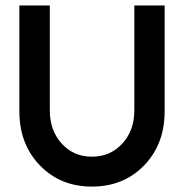

<svg xmlns="http://www.w3.org/2000/svg" viewBox="-20 -670 673 702"><path d="M315.9 12.2Q200.7 12.2 125.7 -65.4Q50.8 -143.1 50.8 -263.2V-649.9H162.1V-267.1Q162.1 -192.9 205.6 -145Q249 -97.2 315.9 -97.2Q383.3 -97.2 427.2 -145Q471.2 -192.9 471.2 -267.1V-649.9H582V-263.2Q582 -143.1 507.1 -65.4Q432.1 12.2 315.9 12.2Z"/></svg>

Font: Apfel Grotezk Mittel
Style: Regular
Weight: 500
Designer: Luigi Gorlero
Foundry: © 2023, Luigi Gorlero & Collletttivo
Version: Version 2.000;Glyphs 3.2 (3217)